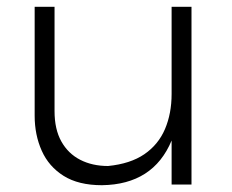

<svg xmlns="http://www.w3.org/2000/svg" viewBox="-20 -543 684 565"><path d="M280 2Q211 2 167.2 -25.5Q123.5 -53 102.8 -99.5Q82 -146 82 -202.5V-523H140.5V-216Q140.5 -162.5 160.5 -126.8Q180.5 -91 216 -72.8Q251.5 -54.5 298 -54.5Q363.5 -61 404.8 -89.2Q446 -117.5 465.5 -163.2Q485 -209 485 -266.5V-523H543.5V0H485V-129.5Q431 0 280 2Z"/></svg>

Font: Argentum Novus Light
Style: Regular
Weight: 300
Designer: Julieta Ulanovsky (font) & Cristiano Sobral (main changes)
Foundry: Julieta Ulanovsky (font) & Cristiano Sobral (main changes)
Version: Version 3.00;November 27, 2020;FontCreator 13.0.0.2655 64-bi